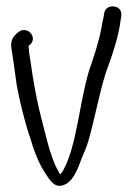

<svg xmlns="http://www.w3.org/2000/svg" viewBox="-20 -591 432 619"><path d="M369 -527 371 -539C377 -577 321 -581 316 -549L314 -536C312 -528 309 -514 306 -496C298 -454 282 -406 267 -363C235 -255 228 -125 185 -44C182 -38 177 -32 174 -29C172 -31 170 -35 168 -40H167V-41C141 -87 125 -166 107 -235C95 -286 86 -339 79 -389C75 -412 73 -426 72 -443C76 -446 86 -453 86 -466C86 -480 74 -494 58 -494C52 -494 47 -494 39 -487C25 -477 12 -462 17 -433C23 -399 28 -357 34 -316C44 -262 60 -197 77 -147C90 -103 107 -59 129 -28C142 -8 159 21 193 2C218 -12 232 -49 243 -80C250 -97 259 -116 265 -137C285 -206 299 -285 320 -353C339 -406 362 -468 369 -527Z"/></svg>

Font: Stray Cat
Style: BdCn
Weight: 700
Version: Version 1.0